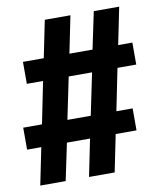

<svg xmlns="http://www.w3.org/2000/svg" viewBox="-93 -781 686 826"><g transform="rotate(-10 250.0 -367.5)"><path d="M16 -18 49 -180H-13V-276H69L106 -459H35V-555H126L159 -717H271L238 -555H339L373 -717H484L451 -555H513V-459H431L394 -276H465V-180H374L341 -18H229L262 -180H161L127 -18ZM282 -276 320 -459H218L180 -276Z"/></g></svg>

Font: Iosevka Custom
Style: Bold
Weight: 700
Monospace: yes
Designer: Belleve Invis
Foundry: Belleve Invis
Version: Version 30.3.3; ttfautohint (v1.8.3)